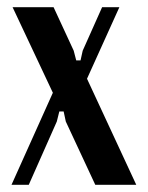

<svg xmlns="http://www.w3.org/2000/svg" viewBox="-20 -514 412 534"><path d="M129 -494 185 -373 192 -346H204L210 -373L264 -494H312L222 -295L359 0H245L163 -176L157 -204H145L138 -176L60 0H12L127 -256L15 -494Z"/></svg>

Font: Moniqa ExtBd Paragraph
Style: Regular
Weight: 800
Designer: Rajesh Rajput
Foundry: Rajesh Rajput
Version: Version 1.000